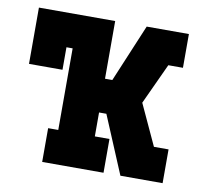

<svg xmlns="http://www.w3.org/2000/svg" viewBox="-65 -601 729 672"><g transform="rotate(10 300.0 -265.0)"><path d="M126 0V-120H162V-410H140V-330H21V-530H292V-325H318L404 -530H554V-410H502L435 -265L502 -120H554V0H404L318 -205H292V-120H344V0Z"/></g></svg>

Font: Iosevka Curly Slab HvEx
Style: Regular
Weight: 900
Width: 7
Monospace: yes
Designer: Belleve Invis
Foundry: Belleve Invis
Version: Version 11.1.0; ttfautohint (v1.8.3)